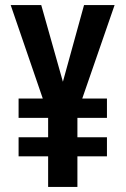

<svg xmlns="http://www.w3.org/2000/svg" viewBox="-20 -734 494 754"><path d="M227 -413 310 -714H430L303 -347H400V-271H284V-195H400V-120H284V0H169V-120H53V-195H169V-271H53V-347H148L22 -714H142Z"/></svg>

Font: Noto Sans Lao UI ExtCond SemBd
Style: Regular
Weight: 600
Width: 2
Designer: Monotype Design Team
Foundry: Monotype Imaging Inc.
Version: Version 2.000; ttfautohint (v1.8.4.7-5d5b)